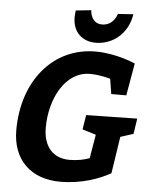

<svg xmlns="http://www.w3.org/2000/svg" viewBox="-62 -991 825 1054"><g transform="rotate(5 350.5 -464.5)"><path d="M586 -59 617 -262 688 -285 701 -370 420 -365 407 -285 482 -262 460 -131C430 -120 394 -112 349 -112C262 -112 205 -170 205 -277C205 -436 285 -592 422 -592C479 -592 534 -575 534 -575L547 -492H630L661 -670C661 -670 559 -717 441 -717C211 -717 45 -525 45 -249C45 -85 149 12 309 12C430 12 525 -25 586 -59ZM313 -932C312 -923 310 -907 310 -894C310 -814 362 -765 437 -765C524 -765 612 -824 630 -939L545 -933C545 -933 528 -868 463 -868C410 -868 398 -920 398 -941Z"/></g></svg>

Font: Bitter
Style: Bold Italic
Weight: 700
Designer: Sol Matas
Foundry: Sol Matas
Version: Version 1.002